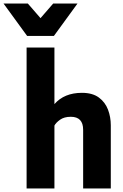

<svg xmlns="http://www.w3.org/2000/svg" viewBox="-97 -1070 697 1090"><path d="M0 0ZM532 0H375V-333Q375 -407 305 -407Q267 -407 243.5 -390Q220 -373 212 -357V0H54V-800H212V-479Q268 -543 368 -543Q428 -543 464 -516.5Q500 -490 516 -448Q532 -406 532 -359ZM309 -866ZM209 -866H57L-77 -1050H61L133 -967L205 -1050H343Z"/></svg>

Font: Tanohe Sans
Style: Bold
Weight: 700
Designer: Village Type and Design LLC & Cristiano Sobral
Foundry: Cooper Hewitt Smithsonian Design Museum
Version: Version 1.00;September 29, 2021;FontCreator 13.0.0.2655 64-b